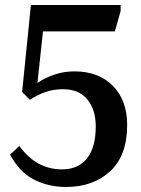

<svg xmlns="http://www.w3.org/2000/svg" viewBox="-20 -730 561 764"><path d="M242 14Q174 14 116 -15Q58 -44 20 -115L57 -149Q92 -101 134.5 -78.5Q177 -56 227 -56Q291 -56 326 -99.5Q361 -143 361 -227Q361 -294 327.5 -334.5Q294 -375 231 -375Q193 -375 161.5 -364Q130 -353 99 -333L68 -364L103 -710H460V-686L437 -605H151L129 -400Q160 -421 197.5 -433.5Q235 -446 276 -446Q372 -446 429 -388.5Q486 -331 486 -233Q486 -111 418.5 -48.5Q351 14 242 14Z"/></svg>

Font: Literata 36pt Medium
Style: Regular
Weight: 500
Designer: Latin by Veronika Burian and Jose Scaglione. Greek by Irene Vlachou. Cyrillic by Vera Evstafieva.
Foundry: TypeTogether
Version: Version 3.002